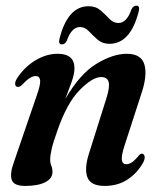

<svg xmlns="http://www.w3.org/2000/svg" viewBox="-20 -634 552 664"><path d="M41 -333.5Q33.5 -334 32.5 -342.5Q31.5 -351 38 -361.5Q63 -401 101.2 -424.5Q139.5 -448 179.5 -448Q237.5 -448 237.5 -398Q237.5 -378.5 227.8 -351Q218 -323.5 206 -292Q256.5 -379 313.8 -413.5Q371 -448 418 -448Q469 -448 479.5 -410.5Q490 -373 469.5 -312L411 -131.5Q399 -94.5 401.5 -80.2Q404 -66 417 -66Q425.5 -66 435.5 -72.2Q445.5 -78.5 460.5 -96.5Q467 -103.5 472 -102.5Q478 -101.5 480 -93.5Q482 -85.5 475 -71.5Q454 -34.5 420.5 -12.8Q387 9 342 9Q293.5 9 282.2 -21Q271 -51 288 -104L347 -291Q360.5 -333 355.8 -350.2Q351 -367.5 330 -367.5Q299.5 -367.5 255.2 -322.2Q211 -277 178 -181Q163.5 -140.5 158.5 -118Q153.5 -95.5 153.5 -82.5Q153.5 -70 157.5 -60.8Q161.5 -51.5 161.5 -39Q161.5 -17 136.8 -4Q112 9 66.5 9Q28.5 9 20.8 -11.5Q13 -32 28.5 -74.5L107 -303.5Q120.5 -341.5 118.8 -356.2Q117 -371 103.5 -371Q94 -371 82.8 -364Q71.5 -357 54.5 -339Q47 -332.5 41 -333.5ZM358.5 -482.5Q334 -482.5 317.5 -497Q301 -511.5 287.2 -526Q273.5 -540.5 256.5 -540.5Q227.5 -540.5 211 -493Q205 -480.5 194 -480.5Q180.5 -480.5 186 -501Q214.5 -612.5 286.5 -612.5Q311.5 -612.5 328 -598Q344.5 -583.5 358.2 -569Q372 -554.5 389.5 -554.5Q418.5 -554.5 434.5 -601.5Q441 -614.5 451.5 -614.5Q465 -614.5 459.5 -593.5Q431 -482.5 358.5 -482.5Z"/></svg>

Font: Fraunces 144pt S050 SemiBold
Style: Italic
Weight: 600
Italic angle: -16°
Version: Version 1.000; ttfautohint (v1.8.3)